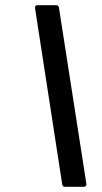

<svg xmlns="http://www.w3.org/2000/svg" viewBox="-20 -720 392 740"><path d="M313 -9Q313 -5 310 -2.5Q307 0 303 0H230Q223 0 220 -8L115 -689V-691Q115 -700 125 -700H197Q205 -700 207 -692L313 -11Z"/></svg>

Font: Barlow Condensed Medium
Style: Italic
Weight: 500
Width: 3
Italic angle: -7°
Designer: Jeremy Tribby
Foundry: Tribby Type
Version: Version 1.408